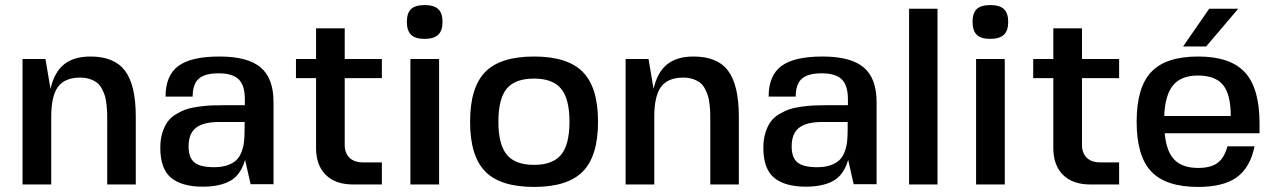

<svg xmlns="http://www.w3.org/2000/svg" viewBox="-20 -735 5079 765"><path d="M160.2 -500H161.1L181.2 -380.9Q196.3 -447.3 235.1 -478.5Q273.9 -509.8 340.8 -509.8Q435.5 -509.8 478.3 -452.9Q521 -396 521 -270V0H407.2V-247.1Q407.2 -269.5 407 -282.7Q406.7 -295.9 404.5 -317.1Q402.3 -338.4 398.4 -351.6Q394.5 -364.7 386.5 -380.4Q378.4 -396 367.4 -404.8Q356.4 -413.6 339.1 -419.7Q321.8 -425.8 299.8 -425.8Q238.3 -425.8 211.2 -389.2Q184.1 -352.5 184.1 -270V0H69.8V-500Z M1069.8 0 1068.4 -1H978.5L956.5 -98.1Q939 -37.1 897 -14.2Q855 8.8 788.6 8.8Q704.1 8.8 661.4 -26.9Q618.7 -62.5 618.7 -146Q618.7 -179.2 626.7 -205.6Q634.8 -231.9 647.7 -249.8Q660.6 -267.6 681.4 -280Q702.1 -292.5 722.2 -299.3Q742.2 -306.2 771 -310.1Q799.8 -314 822 -314.9Q844.2 -315.9 875.5 -315.9H955.6V-339.8Q955.6 -394.5 931.2 -418.7Q906.7 -442.9 851.6 -442.9Q795.9 -442.9 771.7 -421.1Q747.6 -399.4 747.6 -350.1H639.6Q639.6 -434.1 690.4 -471.9Q741.2 -509.8 854.5 -509.8Q966.8 -509.8 1018.3 -466.6Q1069.8 -423.3 1069.8 -328.1ZM954.6 -249H854.5Q790 -249 760.7 -225.8Q731.4 -202.6 731.4 -151.9Q731.4 -106.4 754.9 -87.6Q778.3 -68.8 832.5 -68.8Q863.3 -68.8 885.5 -76.4Q907.7 -84 920.9 -96.2Q934.1 -108.4 941.9 -128.4Q949.7 -148.4 952.1 -169.4Q954.6 -190.4 954.6 -219.2Z M1353.5 -157.2Q1353.5 -125.5 1372.3 -106.7Q1391.1 -87.9 1428.2 -87.9H1501.5V0H1387.2Q1315.9 0 1277.6 -38.6Q1239.3 -77.1 1239.3 -145V-423.8H1159.2V-500H1239.3V-622.1H1353.5V-500H1501.5V-423.8H1353.5Z M1729.5 0H1615.2V-500H1729.5ZM1672.4 -714.8Q1709 -714.8 1726.1 -698.7Q1743.2 -682.6 1743.2 -647.9Q1743.2 -612.8 1725.8 -596.4Q1708.5 -580.1 1671.4 -580.1Q1634.8 -580.1 1617.9 -596.4Q1601.1 -612.8 1601.1 -647.9Q1601.1 -683.1 1617.9 -699Q1634.8 -714.8 1672.4 -714.8Z M2107.9 -509.8Q2241.7 -509.8 2302.2 -448.2Q2362.8 -386.7 2362.8 -250Q2362.8 -113.3 2302.2 -51.8Q2241.7 9.8 2107.9 9.8Q1973.6 9.8 1913.3 -51.8Q1853 -113.3 1853 -250Q1853 -386.7 1913.3 -448.2Q1973.6 -509.8 2107.9 -509.8ZM1965.8 -250Q1965.8 -159.2 1999.3 -118.7Q2032.7 -78.1 2107.9 -78.1Q2182.6 -78.1 2215.8 -118.7Q2249 -159.2 2249 -250Q2249 -340.8 2215.8 -381.3Q2182.6 -421.9 2107.9 -421.9Q2032.2 -421.9 1999 -381.8Q1965.8 -341.8 1965.8 -250Z M2563 -500H2564L2584 -380.9Q2599.1 -447.3 2637.9 -478.5Q2676.8 -509.8 2743.7 -509.8Q2838.4 -509.8 2881.1 -452.9Q2923.8 -396 2923.8 -270V0H2810.1V-247.1Q2810.1 -269.5 2809.8 -282.7Q2809.6 -295.9 2807.4 -317.1Q2805.2 -338.4 2801.3 -351.6Q2797.4 -364.7 2789.3 -380.4Q2781.2 -396 2770.3 -404.8Q2759.3 -413.6 2741.9 -419.7Q2724.6 -425.8 2702.6 -425.8Q2641.1 -425.8 2614 -389.2Q2586.9 -352.5 2586.9 -270V0H2472.7V-500Z M3472.7 0 3471.2 -1H3381.3L3359.4 -98.1Q3341.8 -37.1 3299.8 -14.2Q3257.8 8.8 3191.4 8.8Q3106.9 8.8 3064.2 -26.9Q3021.5 -62.5 3021.5 -146Q3021.5 -179.2 3029.5 -205.6Q3037.6 -231.9 3050.5 -249.8Q3063.5 -267.6 3084.2 -280Q3105 -292.5 3125 -299.3Q3145 -306.2 3173.8 -310.1Q3202.6 -314 3224.9 -314.9Q3247.1 -315.9 3278.3 -315.9H3358.4V-339.8Q3358.4 -394.5 3334 -418.7Q3309.6 -442.9 3254.4 -442.9Q3198.7 -442.9 3174.6 -421.1Q3150.4 -399.4 3150.4 -350.1H3042.5Q3042.5 -434.1 3093.3 -471.9Q3144 -509.8 3257.3 -509.8Q3369.6 -509.8 3421.1 -466.6Q3472.7 -423.3 3472.7 -328.1ZM3357.4 -249H3257.3Q3192.9 -249 3163.6 -225.8Q3134.3 -202.6 3134.3 -151.9Q3134.3 -106.4 3157.7 -87.6Q3181.2 -68.8 3235.4 -68.8Q3266.1 -68.8 3288.3 -76.4Q3310.5 -84 3323.7 -96.2Q3336.9 -108.4 3344.7 -128.4Q3352.5 -148.4 3355 -169.4Q3357.4 -190.4 3357.4 -219.2Z M3602.1 0V-700.2H3715.3V0Z M3983.4 0H3869.1V-500H3983.4ZM3926.3 -714.8Q3962.9 -714.8 3980 -698.7Q3997.1 -682.6 3997.1 -647.9Q3997.1 -612.8 3979.7 -596.4Q3962.4 -580.1 3925.3 -580.1Q3888.7 -580.1 3871.8 -596.4Q3855 -612.8 3855 -647.9Q3855 -683.1 3871.8 -699Q3888.7 -714.8 3926.3 -714.8Z M4291 -157.2Q4291 -125.5 4309.8 -106.7Q4328.6 -87.9 4365.7 -87.9H4439V0H4324.7Q4253.4 0 4215.1 -38.6Q4176.8 -77.1 4176.8 -145V-423.8H4096.7V-500H4176.8V-622.1H4291V-500H4439V-423.8H4291Z M4998.5 -204.1H4620.6Q4627 -131.8 4658.9 -98.9Q4690.9 -65.9 4753.9 -65.9Q4804.2 -65.9 4831.1 -85.7Q4857.9 -105.5 4870.6 -151.9H4978.5Q4961.4 -67.4 4908 -28.8Q4854.5 9.8 4753.9 9.8Q4625 9.8 4566.9 -51.8Q4508.8 -113.3 4508.8 -250Q4508.8 -386.7 4566.9 -448.2Q4625 -509.8 4753.9 -509.8Q4882.3 -509.8 4940.4 -446.5Q4998.5 -383.3 4998.5 -243.2ZM4752.9 -434.1Q4687 -434.1 4654.5 -395.8Q4622.1 -357.4 4618.7 -272.9H4883.8Q4883.8 -358.9 4853 -396.5Q4822.3 -434.1 4752.9 -434.1ZM4693.8 -549.8 4797.9 -700.2H4913.6L4785.6 -549.8Z"/></svg>

Font: Fivo Sans Modern Med
Style: Regular
Weight: 450
Designer: Alexander Slobzheninov
Foundry: Alexander Slobzheninov
Version: 1.0